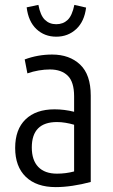

<svg xmlns="http://www.w3.org/2000/svg" viewBox="-20 -758 464 785"><path d="M208 7Q129 7 85.5 -35Q42 -77 42 -153Q42 -229 84.5 -270Q127 -311 203 -311Q223 -311 243 -308.5Q263 -306 283 -301V-364Q283 -423 257 -448.5Q231 -474 184 -474Q162 -474 138.5 -470Q115 -466 92 -458L81 -515Q135 -535 193 -535Q264 -535 307.5 -494Q351 -453 351 -367V-14Q314 -4 277 1.5Q240 7 208 7ZM213 -48Q249 -48 283 -57V-248Q266 -253 248 -256Q230 -259 213 -259Q110 -259 110 -155Q110 -103 136.5 -75.5Q163 -48 213 -48ZM210 -608Q162 -608 129 -639Q96 -670 89 -728L137 -738Q145 -695 163.5 -677Q182 -659 210 -659Q238 -659 256.5 -676.5Q275 -694 284 -738L332 -727Q325 -670 291.5 -639Q258 -608 210 -608Z"/></svg>

Font: Ubuntu Sans Condensed
Style: Regular
Weight: 400
Width: 3
Designer: Dalton Maag Ltd
Foundry: Dalton Maag Ltd
Version: Version 1.006; ttfautohint (v1.8.4.7-5d5b)